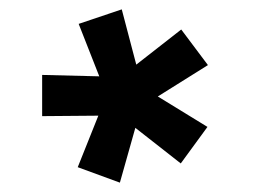

<svg xmlns="http://www.w3.org/2000/svg" viewBox="-20 -732 540 410"><path d="M70 -484V-572L192 -569L148 -681L240 -712L271 -594L367 -669L424 -593L317 -526L423 -461L366 -383L269 -459L236 -342L146 -375L190 -485Z"/></svg>

Font: TypoPRO Lekton
Style: Bold
Weight: 700
Monospace: yes
Designer: Paolo Mazzetti, Luciano Perondi, Raffaele Flato, Elena Papassissa, Emilio Macchia, Michela Povoleri, Tobias Seemiller, R
Version: Version 34.000